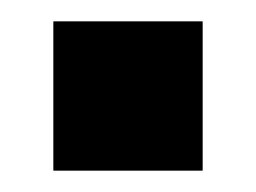

<svg xmlns="http://www.w3.org/2000/svg" viewBox="-20 -160 240 180"><path d="M30 0V-140H170V0Z"/></svg>

Font: Promplate
Style: Bold
Weight: 400
Designer: Evgeny Tarasenko
Foundry: Evgeny Tarasenko
Version: Version 1.000